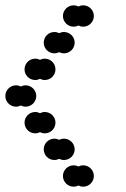

<svg xmlns="http://www.w3.org/2000/svg" viewBox="-20 -700 472 720"><path d="M216 -40C216 -18 234 0 256 0C262.5 0 268.6 -1.6 274 -4.3C279.4 -1.6 285.5 0 292 0C314 0 332 -18 332 -40C332 -62 314 -80 292 -80C285.5 -80 279.4 -78.4 274 -75.7C268.6 -78.4 262.5 -80 256 -80C234 -80 216 -62 216 -40ZM144 -140C144 -118 162 -100 184 -100C190.5 -100 196.6 -101.6 202 -104.3C207.4 -101.6 213.5 -100 220 -100C242 -100 260 -118 260 -140C260 -162 242 -180 220 -180C213.5 -180 207.4 -178.4 202 -175.7C196.6 -178.4 190.5 -180 184 -180C162 -180 144 -162 144 -140ZM72 -240C72 -218 90 -200 112 -200C118.5 -200 124.6 -201.6 130 -204.3C135.4 -201.6 141.5 -200 148 -200C170 -200 188 -218 188 -240C188 -262 170 -280 148 -280C141.5 -280 135.4 -278.4 130 -275.7C124.6 -278.4 118.5 -280 112 -280C90 -280 72 -262 72 -240ZM0 -340C0 -318 18 -300 40 -300C46.5 -300 52.6 -301.6 58 -304.3C63.4 -301.6 69.5 -300 76 -300C98 -300 116 -318 116 -340C116 -362 98 -380 76 -380C69.5 -380 63.4 -378.4 58 -375.7C52.6 -378.4 46.5 -380 40 -380C18 -380 0 -362 0 -340ZM72 -440C72 -418 90 -400 112 -400C118.5 -400 124.6 -401.6 130 -404.3C135.4 -401.6 141.5 -400 148 -400C170 -400 188 -418 188 -440C188 -462 170 -480 148 -480C141.5 -480 135.4 -478.4 130 -475.7C124.6 -478.4 118.5 -480 112 -480C90 -480 72 -462 72 -440ZM144 -540C144 -518 162 -500 184 -500C190.5 -500 196.6 -501.6 202 -504.3C207.4 -501.6 213.5 -500 220 -500C242 -500 260 -518 260 -540C260 -562 242 -580 220 -580C213.5 -580 207.4 -578.4 202 -575.7C196.6 -578.4 190.5 -580 184 -580C162 -580 144 -562 144 -540ZM216 -640C216 -618 234 -600 256 -600C262.5 -600 268.6 -601.6 274 -604.3C279.4 -601.6 285.5 -600 292 -600C314 -600 332 -618 332 -640C332 -662 314 -680 292 -680C285.5 -680 279.4 -678.4 274 -675.7C268.6 -678.4 262.5 -680 256 -680C234 -680 216 -662 216 -640Z"/></svg>

Font: Dotrice Condensed
Style: Bold
Weight: 700
Width: 2
Monospace: yes
Designer: Paul Flo Williams
Foundry: His Deeds Are Dust
Version: Version 1.001